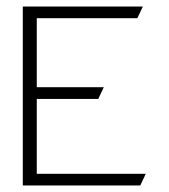

<svg xmlns="http://www.w3.org/2000/svg" viewBox="-20 -585 520 590"><path d="M50 -15H411L428 -51H93V-281H282L299 -317H93V-529H402L419 -565H50Z"/></svg>

Font: Charger Sport
Style: HL
Weight: 100
Designer: Jasper
Foundry: Cannot Into Space Fonts
Version: Version 1.1